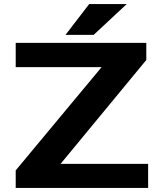

<svg xmlns="http://www.w3.org/2000/svg" viewBox="-20 -921 801 941"><path d="M277 -118 697 -627V-711H57V-592H478L57 -86V0H706V-118ZM417 -901 301 -750H439L601 -901Z"/></svg>

Font: Asimov
Style: XWid
Weight: 500
Designer: Google
Version: Version 2.000980; 2014